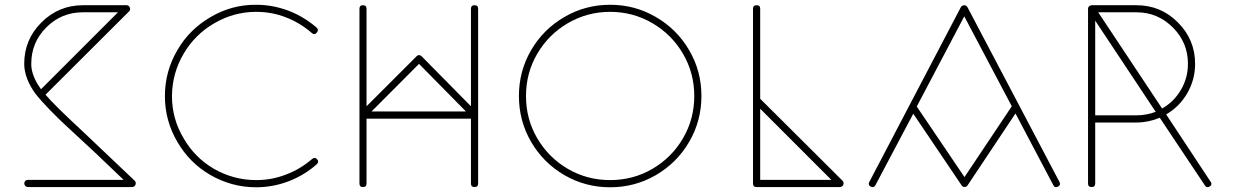

<svg xmlns="http://www.w3.org/2000/svg" viewBox="-20 -773 5203 809"><path d="M98.1 -15.1C76.7 -15.1 77.6 15.1 98.1 15.1H537.1C543.5 14.6 548.3 11.7 550.8 5.4C551.8 2.9 552.2 1 552.2 -1C552.2 -4.9 550.8 -8.3 547.9 -11.2L335.9 -212.4C250.5 -291.5 195.8 -345.2 171.9 -374L523.9 -725.1C528.3 -729.5 529.3 -734.9 526.9 -741.2C524.4 -747.6 519.5 -751 513.2 -751H329.1C261.2 -751 202.6 -726.6 154.3 -678.2C106 -629.9 82 -571.8 82 -503.9C82 -461.4 101.1 -416.5 128.9 -378.9C143.1 -360.4 163.6 -337.4 190.4 -309.6C217.3 -281.7 244.1 -256.3 270 -232.4L376.5 -133.8L501 -15.1ZM111.8 -504.9C111.8 -564.5 132.8 -615.2 175.3 -657.7C217.8 -700.2 269 -721.2 329.1 -721.2H477.1L152.8 -397C127 -432.6 113.3 -466.3 111.8 -498Z M727.5 -562C692.4 -502 674.8 -437.5 674.8 -368.2C674.8 -298.8 692.4 -234.4 727.5 -174.8C761.7 -116.2 807.6 -69.8 865.7 -36.1C925.8 -1.5 990.2 16.1 1059.6 16.1C1106.9 16.1 1153.3 7.3 1197.8 -9.8C1241.2 -26.9 1280.3 -50.3 1314.9 -81.1C1318.4 -84.5 1320.3 -88.4 1320.3 -91.8C1320.8 -95.2 1319.3 -98.6 1315.9 -102.1C1309.6 -109.4 1302.2 -109.4 1294.9 -103C1262.7 -75.2 1226.6 -53.2 1186.5 -38.1C1146 -22 1103.5 -14.2 1059.6 -14.2C995.6 -14.2 936 -30.3 880.9 -62C827.6 -93.3 785.2 -135.7 753.9 -189.9C721.2 -244.6 704.6 -303.7 704.6 -367.7C705.1 -431.6 721.2 -491.7 753.9 -546.9C785.2 -600.1 827.6 -642.6 880.9 -673.8C936 -706.5 995.6 -723.1 1059.6 -723.1C1103.5 -723.1 1146 -715.3 1186.5 -699.2C1226.1 -683.6 1262.2 -661.6 1293.9 -633.8C1301.3 -627.4 1308.6 -627.9 1314.9 -635.7C1317.9 -639.2 1319.3 -642.6 1319.3 -646C1319.3 -649.9 1317.4 -653.8 1313.5 -657.2C1278.8 -687 1240.2 -710.4 1197.8 -727.1C1152.8 -744.1 1106.9 -752.9 1059.6 -752.9C990.2 -753.4 925.8 -735.8 865.7 -700.2C807.6 -666 761.2 -620.1 727.5 -562Z M1494.6 0C1494.6 10.3 1499.5 15.1 1509.3 15.1C1519.5 15.1 1524.4 10.3 1524.4 0V-272.9H1964.4V0C1964.4 10.3 1969.2 15.1 1979.5 15.1C1989.7 15.1 1994.6 10.3 1994.6 0V-735.8C1994.6 -746.1 1989.7 -751 1979.5 -751C1969.2 -751 1964.4 -746.1 1964.4 -735.8V-325.2L1756.3 -536.1C1749 -542.5 1741.7 -542.5 1735.4 -536.1L1524.4 -325.2V-735.8C1524.4 -746.1 1519.5 -751 1509.3 -751C1499.5 -751 1494.6 -746.1 1494.6 -735.8ZM1745.6 -503.9 1943.4 -303.2H1545.4Z M2217.8 -175.3C2252.4 -116.2 2298.8 -69.8 2357.9 -35.2C2417 -1 2481 16.1 2550.8 16.1C2620.6 16.1 2684.6 -1 2743.7 -35.2C2802.7 -69.8 2849.6 -116.2 2883.8 -175.3C2918.5 -234.4 2935.5 -298.8 2935.5 -368.7C2935.5 -438.5 2918.5 -502.4 2883.8 -561.5C2849.6 -620.6 2802.7 -667 2743.7 -701.2C2684.6 -735.8 2620.6 -752.9 2550.8 -752.9C2481 -752.9 2417 -735.8 2357.9 -701.2C2298.8 -667 2252.4 -620.6 2217.8 -561.5C2183.6 -502.4 2166.5 -438.5 2166.5 -368.7C2166.5 -298.8 2183.6 -234.4 2217.8 -175.3ZM2243.7 -546.4C2275.4 -600.6 2318.4 -643.6 2372.6 -675.3C2426.8 -707 2486.3 -723.1 2550.8 -723.1C2615.2 -723.1 2674.8 -707 2729 -675.3C2783.2 -643.6 2826.2 -600.6 2857.9 -546.4C2889.6 -492.2 2905.3 -432.6 2905.3 -368.2C2905.3 -304.2 2889.6 -244.6 2857.9 -190.4C2826.2 -136.2 2783.2 -93.3 2729 -61.5C2674.8 -29.8 2615.2 -14.2 2550.8 -14.2C2486.3 -14.2 2426.8 -29.8 2372.6 -61.5C2318.4 -93.3 2275.4 -136.2 2243.7 -190.4C2211.9 -244.6 2196.3 -304.2 2196.3 -368.2C2196.3 -432.6 2211.9 -492.2 2243.7 -546.4Z M3152.8 0C3152.8 10.3 3157.7 15.1 3168 15.1H3519C3525.9 14.6 3530.8 11.7 3533.2 5.4C3534.2 2.9 3534.7 1 3534.7 -1C3534.7 -4.9 3533.2 -8.3 3530.3 -11.2L3183.1 -356.9V-735.8C3183.1 -746.1 3178.2 -751 3168 -751C3157.7 -751 3152.8 -746.1 3152.8 -735.8ZM3183.1 -314.9 3482.9 -15.1H3183.1Z M3643.1 -6.8C3641.6 -3.9 3640.6 -1 3640.6 1.5C3640.6 6.3 3643.6 10.3 3648.9 13.2C3651.9 14.6 3654.8 15.6 3657.2 15.6C3662.1 15.1 3666 12.2 3668.9 6.8L3828.1 -293.9L4031.7 7.8C4037.6 17.6 4050.8 17.1 4057.1 7.8L4258.8 -294.9L4418 6.8C4420.9 12.7 4424.8 15.6 4429.7 15.6C4432.1 15.6 4435.1 14.6 4438 13.2C4443.4 10.3 4446.3 6.3 4446.3 1.5C4446.3 -1 4445.3 -3.9 4443.8 -6.8L4056.2 -743.2C4050.3 -753.4 4035.2 -753.4 4028.8 -743.2ZM4043 -704.1 4243.2 -325.2 4043.9 -26.9 3842.8 -324.2Z M4564.5 0C4564.5 10.3 4569.3 15.1 4579.6 15.1C4589.8 15.1 4594.7 10.3 4594.7 0V-256.8H4768.6C4802.7 -256.8 4835.4 -263.7 4866.7 -276.9L5056.6 7.8C5060.1 13.2 5063.5 15.6 5067.9 15.6C5070.8 16.1 5073.7 15.1 5077.1 12.7C5082 9.3 5084.5 5.9 5084.5 1.5C5084.5 -1.5 5083 -4.4 5080.6 -7.8L4893.6 -291C4931.2 -312.5 4960.4 -342.3 4982.4 -379.9C5004.4 -418 5015.6 -459.5 5015.6 -503.9C5015.6 -571.8 4991.7 -629.9 4943.4 -678.2C4895.5 -726.6 4837.4 -751 4768.6 -751H4578.6C4578.1 -751 4577.1 -750.5 4575.7 -750C4568.4 -748 4564.5 -743.2 4564.5 -735.8ZM4768.6 -721.2C4828.6 -721.2 4879.4 -699.7 4921.9 -657.2C4964.4 -614.7 4985.4 -564 4985.4 -503.9C4985.4 -464.4 4975.6 -427.7 4955.6 -394C4936 -360.4 4909.7 -334.5 4876.5 -315.9L4607.4 -721.2ZM4594.7 -686 4849.6 -301.8C4823.7 -292 4796.4 -287.1 4768.6 -287.1H4594.7Z"/></svg>

Font: Nemoy
Style: Light
Weight: 300
Designer: BSozoo
Foundry: BSozoo
Version: Version 001.000